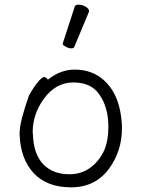

<svg xmlns="http://www.w3.org/2000/svg" viewBox="-20 -784 608 822"><path d="M249 -599Q300 -755 300 -756Q302 -764 317 -764Q332 -764 346.5 -755.5Q361 -747 361 -737Q361 -735 361 -734L298 -583Q296 -577 285 -577Q274 -577 261.5 -584Q249 -591 249 -594Q249 -597 249 -599ZM182 -447 185 -443 189 -446Q241 -486 299.5 -486Q358 -486 402 -458Q495 -397 502 -245Q502 -239 502 -233Q502 -138 447 -62Q388 18 284.5 18Q181 18 124.5 -42.5Q68 -103 64 -207Q64 -214 64 -220Q66 -267 104 -375Q124 -411 142 -432.5Q160 -454 168.5 -454Q177 -454 182 -447ZM277 -38Q328 -38 366 -65.5Q404 -93 426 -140Q444 -181 444 -241Q444 -325 405 -380Q370 -431 294 -431Q218 -431 167 -360Q120 -295 120 -218Q120 -213 121 -207Q124 -124 165 -81Q206 -38 277 -38Z"/></svg>

Font: Moon Stars Kai T Light
Style: Regular
Weight: 300
Designer: GuiWonder
Version: Version 1.101